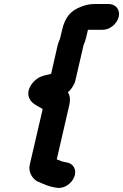

<svg xmlns="http://www.w3.org/2000/svg" viewBox="-20 -761 612 954"><path d="M520 -741H449C426 -741 403 -736 384 -728C333 -709 304 -678 289 -614L278 -568L273 -556C270 -548 267 -539 265 -530L234 -394C196 -385 170 -382 143 -350C106 -306 120 -264 149 -245C161 -236 179 -228 192 -219L128 57C119 94 141 126 165 140C196 153 222 167 263 172C299 178 337 150 349 118C364 81 342 50 311 46C300 43 284 42 276 36L262 31L325 -242C330 -265 328 -288 317 -302C330 -312 349 -338 354 -359L395 -536C401 -549 406 -564 409 -579L417 -613H491C526 -613 562 -643 570 -678C578 -713 555 -741 520 -741Z"/></svg>

Font: Electronic
Style: SuThkIt
Weight: 900
Version: Version 1.011